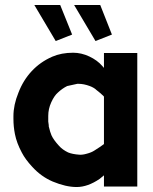

<svg xmlns="http://www.w3.org/2000/svg" viewBox="-20 -750 615 772"><path d="M288 2Q245 2 192 -20Q145 -40 109 -80Q82 -109 68 -136Q47 -175 40 -211Q34 -241 34 -273Q34 -275 34 -278Q34 -280 34 -283Q34 -328 54 -377Q73 -427 107.5 -464Q142 -501 190 -522Q227 -538 274 -538Q307 -538 339 -523Q371 -508 391 -485L398 -477V-537H532V0H398V-45Q386 -35 381 -31Q333 2 288 2ZM176 -242Q182 -217 187 -206Q195 -188 217 -164Q231 -148 254 -137Q271 -130 299 -128Q312 -127 329 -132Q348 -137 360 -145Q384 -160 397 -170L398 -171V-361L397 -363Q385 -375 368 -388H367V-389Q357 -398 341 -404Q317 -413 295 -413Q293 -413 291 -413L250 -404Q230 -394 213 -378Q198 -365 186 -338.5Q174 -312 174 -284Q174 -279 174 -274Q173 -262 176 -247Q176 -247 176 -245ZM278 -730H383L430 -611L364 -585ZM118 -730H222L270 -611L204 -585Z"/></svg>

Font: Oxford Sans
Style: Bold
Weight: 700
Designer: Matt McInerney, Pablo Impallari, Rodrigo Fuenzalida
Foundry: Matt McInerney, Pablo Impallari, Rodrigo Fuenzalida
Version: Version 3.000g; ttfautohint (v1.5) -l 8 -r 28 -G 28 -x 14 -D